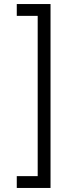

<svg xmlns="http://www.w3.org/2000/svg" viewBox="-20 -820 377 950"><path d="M230 110H63V51.5H166.5V-741.5H63V-800H230Z"/></svg>

Font: Geologica Cursive ExtraLight
Style: Regular
Weight: 250
Designer: Sindre Bremnes, Frode Helland
Foundry: Monokrom Skriftforlag AS
Version: Version 1.010;gftools[0.9.28]